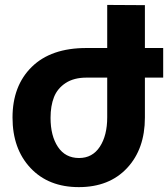

<svg xmlns="http://www.w3.org/2000/svg" viewBox="-20 -748 682 779"><path d="M415 -272V-433.1H331.1Q279.8 -433.1 246.3 -411.1Q212.9 -389.2 199 -353.8Q185.1 -318.4 185.1 -270Q185.1 -196.8 215.1 -151.9Q245.1 -106.9 300.8 -106.9Q355 -106.9 385 -152.6Q415 -198.2 415 -272ZM415 -553.2V-728L567.9 -727.1V-553.2H642.1V-433.1H567.9V-271Q567.9 -143.6 495.6 -66.2Q423.3 11.2 299.8 11.2Q176.8 11.2 103.8 -66.4Q30.8 -144 30.8 -271Q30.8 -399.9 108.9 -476.6Q187 -553.2 330.1 -553.2Z"/></svg>

Font: Telcell.Market
Style: Bold
Weight: 700
Designer: Rasmus Andersson, Sedrak Mkrtchyan
Version: Version 3.019;git-0a5106e0b